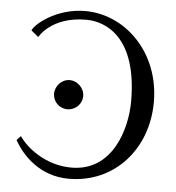

<svg xmlns="http://www.w3.org/2000/svg" viewBox="-50 -704 698 761"><g transform="rotate(5 299.5 -324.0)"><path d="M82 -539C82 -539 126 -624 266 -624C344 -624 471 -572 471 -317C471 -206 421 -35 258 -35C151 -35 74 -102 48 -142L32 -125C67 -62 139 10 251 10C433 10 561 -135 561 -322C561 -519 419 -658 259 -658C146 -658 63 -589 53 -563ZM222 -264C255 -264 280 -291 280 -321C280 -354 251 -380 222 -380C190 -380 164 -352 164 -321C164 -292 187 -264 222 -264Z"/></g></svg>

Font: Libertinus Sans
Style: Regular
Weight: 400
Designer: Philipp H. Poll, Khaled Hosny
Foundry: Caleb Maclennan
Version: Version 7.050;RELEASE